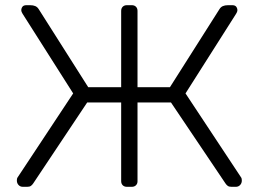

<svg xmlns="http://www.w3.org/2000/svg" viewBox="-20 -720 997 740"><path d="M68 0Q58 0 51.5 -7Q45 -14 45 -24Q45 -32 47 -35L262 -360L67 -667Q62 -675 62 -680Q62 -688 66.5 -694Q71 -700 82 -700H96Q108 -700 116 -696.5Q124 -693 129 -685L320 -384H447V-678Q447 -688 453 -694Q459 -700 469 -700H488Q498 -700 504 -694Q510 -688 510 -678V-384H635L826 -685Q831 -693 839 -696.5Q847 -700 859 -700H875Q886 -700 890.5 -694Q895 -688 895 -680Q895 -675 890 -667L695 -360L910 -35Q912 -32 912 -24Q912 -14 905.5 -7Q899 0 889 0H872Q863 0 858 -3.5Q853 -7 849 -13L639 -325H510V-21Q510 -12 504 -6Q498 0 488 0H469Q459 0 453 -6Q447 -12 447 -22V-325H316L108 -13Q104 -7 99 -3.5Q94 0 85 0Z"/></svg>

Font: Rubik Light Light
Style: Regular
Weight: 300
Version: Version 2.101